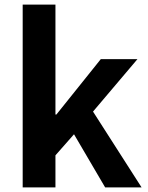

<svg xmlns="http://www.w3.org/2000/svg" viewBox="-20 -818 645 838"><path d="M79 0H222V-140L303 -232L439 0H598L386 -331L580 -560H420L226 -318H222V-798H79Z"/></svg>

Font: Noto Sans CJK JP Bold
Style: Regular
Weight: 700
Designer: Ryoko NISHIZUKA (kana & ideographs); Paul D. Hunt (Latin, Greek & Cyrillic); Wenlong ZHANG (bopomofo); Sandoll Communica
Foundry: Adobe Systems Incorporated
Version: Version 1.004;PS 1.004;hotconv 1.0.82;makeotf.lib2.5.63406